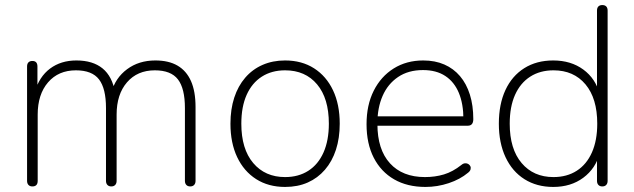

<svg xmlns="http://www.w3.org/2000/svg" viewBox="-20 -731 2507 759"><path d="M108 6Q98 6 92.5 0Q87 -6 87 -16V-468Q87 -479 92.5 -484.5Q98 -490 108 -490Q118 -490 123 -484.5Q128 -479 128 -468V-366H117Q135 -428 178 -460Q221 -492 282 -492Q347 -492 385.5 -460.5Q424 -429 435 -365H420Q436 -423 482.5 -457.5Q529 -492 594 -492Q647 -492 682 -471.5Q717 -451 735 -410.5Q753 -370 753 -308V-16Q753 -6 747.5 0Q742 6 732 6Q722 6 716.5 0Q711 -6 711 -16V-304Q711 -381 683.5 -417Q656 -453 592 -453Q523 -453 482 -405.5Q441 -358 441 -278V-16Q441 -6 435.5 0Q430 6 420 6Q410 6 404.5 0Q399 -6 399 -16V-304Q399 -381 371.5 -417Q344 -453 280 -453Q211 -453 170 -405.5Q129 -358 129 -278V-16Q129 6 108 6Z M1107 8Q1041 8 992.5 -23Q944 -54 917.5 -110Q891 -166 891 -242Q891 -299 906 -345Q921 -391 949.5 -424Q978 -457 1018 -474.5Q1058 -492 1107 -492Q1173 -492 1221.5 -461Q1270 -430 1296.5 -374Q1323 -318 1323 -242Q1323 -185 1308 -139Q1293 -93 1264.5 -60Q1236 -27 1196.5 -9.5Q1157 8 1107 8ZM1107 -31Q1160 -31 1199 -56Q1238 -81 1259 -128.5Q1280 -176 1280 -242Q1280 -342 1233.5 -397.5Q1187 -453 1107 -453Q1054 -453 1015 -428Q976 -403 955 -356Q934 -309 934 -242Q934 -142 981 -86.5Q1028 -31 1107 -31Z M1662 8Q1590 8 1538 -22Q1486 -52 1457.5 -107.5Q1429 -163 1429 -240Q1429 -316 1457.5 -372.5Q1486 -429 1536.5 -460.5Q1587 -492 1653 -492Q1700 -492 1736.5 -476Q1773 -460 1798.5 -430Q1824 -400 1837.5 -357Q1851 -314 1851 -260Q1851 -247 1845.5 -240.5Q1840 -234 1829 -234H1456V-271H1829L1812 -259Q1812 -320 1794 -363.5Q1776 -407 1740.5 -430.5Q1705 -454 1652 -454Q1594 -454 1553.5 -426.5Q1513 -399 1492.5 -352Q1472 -305 1472 -245V-240Q1472 -140 1521.5 -85.5Q1571 -31 1660 -31Q1700 -31 1735 -41.5Q1770 -52 1804 -79Q1811 -85 1818.5 -85.5Q1826 -86 1831.5 -82.5Q1837 -79 1839.5 -73.5Q1842 -68 1840 -61Q1838 -54 1830 -48Q1799 -22 1754 -7Q1709 8 1662 8Z M2167 8Q2102 8 2053.5 -22.5Q2005 -53 1978.5 -109.5Q1952 -166 1952 -242Q1952 -319 1978 -375Q2004 -431 2052.5 -461.5Q2101 -492 2167 -492Q2237 -492 2286 -456Q2335 -420 2351 -358H2340V-689Q2340 -700 2345.5 -705.5Q2351 -711 2361 -711Q2371 -711 2376.5 -705.5Q2382 -700 2382 -689V-16Q2382 -6 2376.5 0Q2371 6 2361 6Q2351 6 2345.5 0Q2340 -6 2340 -16V-126H2351Q2335 -65 2286 -28.5Q2237 8 2167 8ZM2168 -31Q2221 -31 2260 -56Q2299 -81 2320 -128.5Q2341 -176 2341 -242Q2341 -342 2294.5 -397.5Q2248 -453 2168 -453Q2115 -453 2076 -428Q2037 -403 2016 -356Q1995 -309 1995 -242Q1995 -142 2042 -86.5Q2089 -31 2168 -31Z"/></svg>

Font: Nunito ExtraLight
Style: Regular
Weight: 200
Designer: Vernon Adams
Foundry: Vernon Adams
Version: Version 3.602;April 4, 2023;FontCreator 14.0.0.2856 64-bit